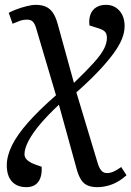

<svg xmlns="http://www.w3.org/2000/svg" viewBox="-20 -542 542 792"><path d="M89 230Q50 230 29 206.5Q8 183 8 140Q8 101 29.5 57.5Q51 14 96 -37Q141 -88 211 -149L131 -419Q125 -442 116.5 -451.5Q108 -461 92 -461Q75 -461 60.5 -455.5Q46 -450 32 -444L16 -489Q28 -496 48 -503.5Q68 -511 90 -516.5Q112 -522 127 -522Q153 -522 170 -514Q187 -506 198.5 -489Q210 -472 218 -443L285 -200Q338 -251 367.5 -284Q397 -317 409 -340.5Q421 -364 421 -386Q421 -403 412.5 -411.5Q404 -420 384 -426L349 -437Q346 -463 353 -482Q360 -501 376.5 -511.5Q393 -522 417 -522Q451 -522 472.5 -498Q494 -474 494 -434Q494 -408 482.5 -380Q471 -352 446.5 -319Q422 -286 385 -247Q348 -208 295 -161L383 131Q389 151 398 161.5Q407 172 421 172Q434 172 448 166Q462 160 480 147L502 181Q484 197 464.5 208Q445 219 423.5 224.5Q402 230 381 230Q358 230 341.5 223Q325 216 314.5 199.5Q304 183 297 158L223 -110Q180 -70 147.5 -32Q115 6 98 38.5Q81 71 81 94Q81 107 91 117Q101 127 121 135L152 146Q154 186 138 208Q122 230 89 230Z"/></svg>

Font: Literata 18pt
Style: Italic
Weight: 400
Italic angle: -2°
Designer: Latin by Veronika Burian and Jose Scaglione. Greek by Irene Vlachou. Cyrillic by Vera Evstafieva
Foundry: TypeTogether
Version: Version 3.103;gftools[0.9.29]